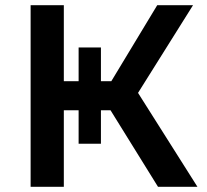

<svg xmlns="http://www.w3.org/2000/svg" viewBox="-20 -720 796 740"><path d="M406 -295H369V-166H283V-295H226V0H98V-700H226V-407H283V-537H369V-407H409L586 -700H724L512 -362L741 0H589Z"/></svg>

Font: CMG Sans SemiBold
Style: Regular
Weight: 600
Designer: Julieta Ulanovsky
Foundry: Julieta Ulanovsky
Version: Version 7.200